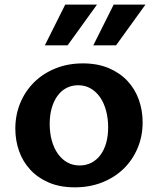

<svg xmlns="http://www.w3.org/2000/svg" viewBox="-20 -802 685 832"><path d="M304.2 9.8Q240.2 9.8 192.1 -10.7Q144 -31.2 111.6 -66.2Q79.1 -101.1 62.7 -147.2Q46.4 -193.4 46.4 -244.6Q46.4 -303.7 67.6 -355.2Q88.9 -406.7 127.4 -445.1Q166 -483.4 220 -505.4Q273.9 -527.3 339.4 -527.3Q402.8 -527.3 451.2 -506.8Q499.5 -486.3 532.2 -451.4Q564.9 -416.5 581.5 -370.1Q598.1 -323.7 598.1 -272Q598.1 -211.9 576.4 -160.4Q554.7 -108.9 515.9 -71Q477.1 -33.2 423.1 -11.7Q369.1 9.8 304.2 9.8ZM325.2 -85Q352.1 -85 374.8 -96.2Q397.5 -107.4 414.1 -128.9Q430.7 -150.4 439.7 -181.2Q448.7 -211.9 448.7 -251Q448.7 -288.1 439.9 -321.3Q431.2 -354.5 414.6 -379.2Q397.9 -403.8 373.8 -418.2Q349.6 -432.6 318.8 -432.6Q291 -432.6 268.3 -420.9Q245.6 -409.2 229.5 -387.2Q213.4 -365.2 204.3 -334.2Q195.3 -303.2 195.3 -265.1Q195.3 -226.6 204.3 -193.6Q213.4 -160.6 230.2 -136.5Q247.1 -112.3 271 -98.6Q294.9 -85 325.2 -85ZM384.3 -605.5 472.7 -782.2H610.4L482.9 -605.5ZM174.3 -605.5 262.7 -782.2H400.4L272.9 -605.5Z"/></svg>

Font: Proza Libre
Style: SemiBold
Weight: 600
Designer: Jasper de Waard
Foundry: Jasper de Waard
Version: Version 1.000; ttfautohint (v1.4.1.8-43bc) -l 8 -r 50 -G 200